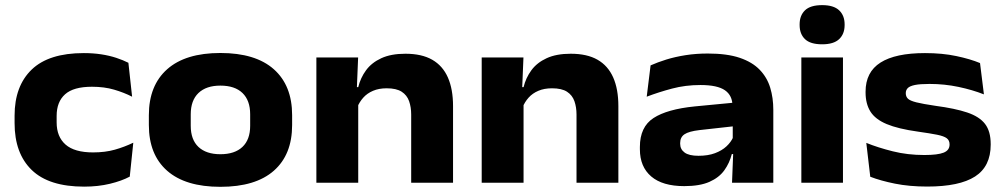

<svg xmlns="http://www.w3.org/2000/svg" viewBox="-20 -709 3891 745"><path d="M306.4 15.2Q169.8 15.2 103.2 -49.3Q36.6 -113.8 36.6 -231.2V-260.4Q36.6 -375.1 103 -439.1Q169.4 -503 305.2 -503Q341.2 -503 372.9 -498.2Q404.7 -493.3 431.4 -484.5Q458.1 -475.6 478.2 -465.4L492.6 -333.8Q461.4 -349.8 423 -361.1Q384.7 -372.4 336.7 -372.4Q265.3 -372.4 232.6 -343.2Q199.8 -313.9 199.8 -259.4V-234.1Q199.8 -178.5 234.4 -148Q269.1 -117.6 341.1 -117.6Q388.1 -117.6 425.5 -128.2Q463 -138.8 497.2 -155.3L483.5 -23.7Q452.4 -7 406.6 4.1Q360.8 15.2 306.4 15.2Z M835.1 15.9Q699.3 15.9 628.4 -46.6Q557.6 -109 557.6 -223.9V-262.1Q557.6 -377.3 628.7 -440.4Q699.8 -503.4 835.1 -503.4Q971.3 -503.4 1042.4 -440.4Q1113.5 -377.3 1113.5 -262.1V-223.9Q1113.5 -109 1042.6 -46.6Q971.7 15.9 835.1 15.9ZM835.1 -110.6Q890.6 -110.6 920.6 -138.8Q950.7 -167.1 950.7 -220.9V-265.5Q950.7 -319.3 920.9 -348.1Q891.1 -376.8 835.1 -376.8Q780.2 -376.8 750.1 -348.1Q720.1 -319.3 720.1 -265.5V-220.9Q720.1 -167.1 750.1 -138.8Q780.2 -110.6 835.1 -110.6Z M1575.5 0V-264.5Q1575.5 -293.2 1567.4 -316.4Q1559.2 -339.7 1538.6 -353.1Q1518 -366.4 1480.4 -366.4Q1450 -366.4 1427.3 -356.6Q1404.5 -346.9 1389.5 -330Q1374.5 -313.1 1366.3 -292.6L1345.3 -370.9H1370.1Q1378.7 -406.8 1400.3 -436.3Q1421.9 -465.8 1459.5 -483.1Q1497.1 -500.5 1553.2 -500.5Q1616.5 -500.5 1657.1 -477.2Q1697.7 -453.9 1717.8 -408.6Q1737.9 -363.2 1737.9 -297.1V0ZM1207.6 0V-486.1H1369.6L1363.9 -347.9L1370 -332.9V0Z M2217 0V-264.5Q2217 -293.2 2208.9 -316.4Q2200.7 -339.7 2180.1 -353.1Q2159.5 -366.4 2121.9 -366.4Q2091.5 -366.4 2068.8 -356.6Q2046 -346.9 2031 -330Q2016 -313.1 2007.8 -292.6L1986.8 -370.9H2011.6Q2020.2 -406.8 2041.8 -436.3Q2063.4 -465.8 2101 -483.1Q2138.6 -500.5 2194.7 -500.5Q2258 -500.5 2298.6 -477.2Q2339.2 -453.9 2359.3 -408.6Q2379.4 -363.2 2379.4 -297.1V0ZM1849.1 0V-486.1H2011.1L2005.4 -347.9L2011.5 -332.9V0Z M2820.4 0 2825.5 -128.9 2823.2 -143.9V-274.7L2822.3 -297Q2822.3 -338.4 2793 -358.7Q2763.6 -379.1 2698.2 -379.1Q2639.4 -379.1 2587.8 -365.3Q2536.1 -351.6 2489.4 -333.8L2504.4 -455.3Q2531.6 -467.4 2565.5 -478Q2599.5 -488.5 2640 -494.9Q2680.5 -501.3 2726.4 -501.3Q2801 -501.3 2850.2 -484.7Q2899.4 -468 2928 -438.1Q2956.6 -408.3 2968.6 -368.7Q2980.6 -329.1 2980.6 -282.8V0ZM2635 13.2Q2550.8 13.2 2506.9 -24.3Q2462.9 -61.9 2462.9 -129.7V-138.9Q2462.9 -216.6 2515.8 -251Q2568.7 -285.4 2675.9 -296.1L2834.5 -311.3L2840.5 -220.5L2693.9 -204.2Q2652.8 -199.3 2636 -188Q2619.2 -176.7 2619.2 -154.2V-151.1Q2619.2 -129.8 2636.3 -117.2Q2653.3 -104.5 2690.2 -104.5Q2727.3 -104.5 2754.2 -114.6Q2781 -124.6 2798.7 -141Q2816.3 -157.3 2825 -176.9L2849.9 -111.2H2819.6Q2810.8 -76.4 2790.5 -48.2Q2770.2 -19.9 2732.8 -3.4Q2695.3 13.2 2635 13.2Z M3089.4 0V-486.1H3250.9V0ZM3170.2 -537.1Q3124.4 -537.1 3103.6 -557.1Q3082.7 -577.1 3082.7 -611.8V-614.5Q3082.7 -648.8 3103.6 -669Q3124.4 -689.1 3170.2 -689.1Q3214.8 -689.1 3236 -669Q3257.3 -648.8 3257.3 -614.5V-611.8Q3257.3 -577.1 3236 -557.1Q3214.8 -537.1 3170.2 -537.1Z M3578 14.9Q3508.4 14.9 3452.6 3.6Q3396.7 -7.7 3356.8 -23.2L3341.4 -154.6Q3386.8 -136.2 3444 -121.9Q3501.3 -107.5 3566.6 -107.5Q3618.9 -107.5 3641.7 -116.8Q3664.5 -126 3664.5 -148V-149Q3664.5 -164.2 3653.7 -172.5Q3642.8 -180.8 3616.1 -186.2Q3589.3 -191.6 3542.1 -198.2Q3464.8 -209 3420.4 -227.6Q3376.1 -246.2 3357.3 -276.3Q3338.6 -306.4 3338.6 -350.3V-353.2Q3338.6 -429.5 3396.7 -466.3Q3454.7 -503 3569.1 -503Q3636.5 -503 3690.6 -491.5Q3744.8 -480.1 3782.7 -464.3L3797.8 -342.8Q3753.6 -360.3 3699.2 -371.8Q3644.8 -383.3 3586.6 -383.3Q3549.9 -383.3 3529.8 -379.2Q3509.8 -375 3502.2 -367.1Q3494.6 -359.1 3494.6 -347.9V-347.1Q3494.6 -334.4 3502.8 -326.2Q3511 -318.1 3535.6 -311.9Q3560.3 -305.7 3609.8 -298.4Q3685.7 -288.4 3733 -272.5Q3780.3 -256.6 3802.2 -228.1Q3824.1 -199.6 3824.1 -150V-147.7Q3824.1 -63.2 3763.4 -24.1Q3702.7 14.9 3578 14.9Z"/></svg>

Font: Anek Gurmukhi Medium SemiExpanded
Style: Regular
Weight: 500
Width: 6
Version: Version 1.003